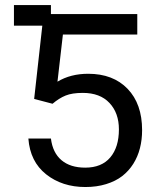

<svg xmlns="http://www.w3.org/2000/svg" viewBox="-20 -731 623 760"><path d="M35.2 -710.9H181.6V-675.3H523.4V-594.2H229L207.5 -407.7Q259.3 -439 329.1 -439Q427.7 -439 485.1 -379.4Q542.5 -319.8 542.5 -215.8Q542.5 -177.7 533.9 -144.3Q525.4 -110.8 507.6 -82.5Q489.7 -54.2 463.6 -33.9Q437.5 -13.7 400.1 -2.2Q362.8 9.3 317.9 9.3Q226.1 9.3 162.6 -41Q99.1 -91.3 92.3 -182.6H181.6Q188.5 -126.5 223.4 -96.9Q258.3 -67.4 317.4 -67.4Q382.3 -67.4 416.5 -107.9Q450.7 -148.4 450.7 -218.8Q450.7 -283.7 413.3 -323.5Q376 -363.3 307.6 -363.3Q265.6 -363.3 239.7 -352.8Q213.9 -342.3 188 -320.3L115.2 -339.4L147.5 -629.4H35.2Z"/></svg>

Font: Bert Sans Medium
Style: Regular
Weight: 500
Designer: Christian Robertson, Adam Twardoch, & Cristiano Sobral
Foundry: Google
Version: Version 12.135;January 10, 2020;FontCreator 12.0.0.2547 64-b